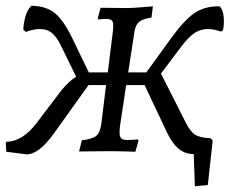

<svg xmlns="http://www.w3.org/2000/svg" viewBox="-26 -526 805 668"><path d="M753 -453Q753 -436 750 -421L743 -416Q718 -425 697 -425Q670 -425 648.5 -409.5Q627 -394 604 -363L534 -270L621 -98Q637 -67 653 -57Q669 -47 707 -45L714 -37L697 118L652 122L648 10Q618 10 596 -8Q574 -26 556 -63L477 -230H413L392 -91Q390 -80 390 -65Q390 -50 396 -44.5Q402 -39 417 -39Q430 -39 440 -40Q450 -41 453 -41L456 -37L445 2Q440 2 414.5 1Q389 0 345 0L249 1L259 -38Q296 -42 309.5 -54Q323 -66 327 -99L343 -230H282L161 -61Q109 11 67 11L-4 2L-6 -29L-3 -33Q52 -33 102 -99L188 -212Q215 -245 239 -259L187 -365Q173 -395 156 -410Q139 -425 113 -425Q91 -425 64 -415L55 -423Q56 -447 63 -470Q70 -493 83 -506Q136 -505 166 -479.5Q196 -454 226 -392L283 -274H349L367 -419Q368 -426 368 -437Q368 -450 363 -455Q358 -460 345 -460Q331 -460 324.5 -459Q318 -458 317 -458L314 -462L324 -499L414 -498Q437 -498 468.5 -501Q500 -504 506 -504L501 -465Q470 -460 458 -450Q446 -440 442 -417L420 -274H483L570 -394Q615 -456 650.5 -480.5Q686 -505 738 -504Q753 -489 753 -453Z"/></svg>

Font: Alegreya SC
Style: Italic
Weight: 400
Italic angle: -7°
Designer: Juan Pablo del Peral
Foundry: Huerta Tipografica
Version: Version 2.007; ttfautohint (v1.6)